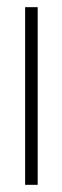

<svg xmlns="http://www.w3.org/2000/svg" viewBox="-20 -515 173 535"><path d="M50 -495H85V0H50Z"/></svg>

Font: Moniqa ExtLt Narrow Display
Style: Regular
Weight: 200
Width: 4
Designer: Rajesh Rajput
Foundry: Rajesh Rajput
Version: Version 1.000